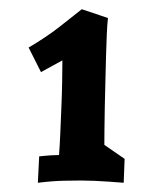

<svg xmlns="http://www.w3.org/2000/svg" viewBox="-20 -790 326 416"><path d="M213.9 -751Q212.4 -738.3 211.4 -716.1Q210.4 -693.8 209.7 -667.2Q209 -640.6 208.3 -611.8Q207.5 -583 207 -556.6Q206.5 -530.3 206.3 -508.8Q206.1 -487.3 206.1 -476.1L250 -445.8L248 -394Q231 -395 214.8 -396.5Q200.7 -397.5 184.6 -398.2Q168.5 -398.9 155.8 -398.9Q142.6 -398.9 118.2 -398.4Q93.8 -397.9 62 -394L64.9 -451.2Q71.8 -451.7 79.1 -452.6Q85.4 -453.1 92.8 -453.6Q100.1 -454.1 107.9 -454.1Q109.4 -472.7 110.6 -500.5Q111.8 -528.3 113 -557.9Q114.3 -587.4 114.7 -614.5Q115.2 -641.6 115.2 -659.2L68.8 -633.8L42 -687Q79.6 -709 108.9 -731.9Q138.2 -754.9 157.2 -770Z"/></svg>

Font: Simonetta
Style: Black Italic
Weight: 900
Italic angle: -2°
Designer: Gayaneh Bagdasaryan
Foundry: Brownfox
Version: Version 1.002